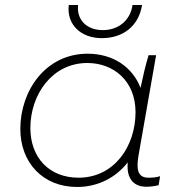

<svg xmlns="http://www.w3.org/2000/svg" viewBox="-20 -740 711 765"><path d="M563 4C581 4 594 2 612 -2L618 -38C602 -33 589 -32 571 -32C527 -32 523 -68 532 -121L602 -520H572C559 -477 549 -433 540 -390C508 -472 432 -526 329 -526C162 -526 61 -379 61 -226C61 -93 150 5 287 5C370 5 441 -32 489 -93C483 -29 512 4 563 4ZM328 -489C430 -489 520 -420 520 -293C520 -157 435 -32 293 -32C176 -32 101 -112 101 -230C101 -362 187 -489 328 -489ZM386 -588C471 -588 533 -637 546 -720H508C499 -657 450 -620 390 -620C324 -620 285 -662 291 -720H254C245 -643 301 -588 386 -588Z"/></svg>

Font: Fixel Display 20240404 ExLight
Style: Italic
Weight: 200
Italic angle: -10°
Designer: AlfaBravo + MacPaw
Foundry: Kyrylo Tkachov, Marchela Mozhyna, Serhii Makarenko, Maria Weinstein, Zakhar Kryvoshyya
Version: Version 1.211;Glyphs 3.2 (3225)